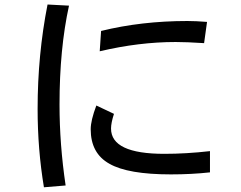

<svg xmlns="http://www.w3.org/2000/svg" viewBox="-20 -792 1040 830"><path d="M263.7 9.8 169.9 17.6Q142.6 -146.5 142.6 -321.3Q142.6 -554.7 185.5 -772.5L278.3 -767.6Q237.3 -581.1 237.3 -339.8Q237.3 -168 263.7 9.8ZM411.1 -570.3 417 -658.2Q591.8 -701.2 790 -701.2Q826.2 -701.2 875 -697.3L862.3 -605.5Q786.1 -610.4 739.3 -610.4Q581.1 -610.4 411.1 -570.3ZM396.5 -335.9 472.7 -299.8Q460 -260.7 460 -236.3Q460 -127 690.4 -127Q785.2 -127 887.7 -138.7V-46.9Q807.6 -38.1 718.8 -38.1Q533.2 -38.1 453.1 -84Q372.1 -128.9 372.1 -233.4Q372.1 -271.5 396.5 -335.9Z"/></svg>

Font: MotoyaLCedar
Style: W3 mono
Weight: 400
Version: Version 1.01